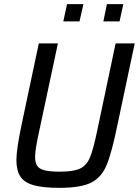

<svg xmlns="http://www.w3.org/2000/svg" viewBox="-20 -897 669 925"><path d="M59 -126Q59 -178 85 -301L167 -688H259L169 -266Q160 -226 154.5 -193Q149 -160 149 -141Q149 -112 160 -97Q171 -82 196.5 -76Q222 -70 268 -70Q335 -70 366 -85Q397 -100 413 -137.5Q429 -175 448 -266L537 -688H629L547 -301Q519 -163 494 -102.5Q469 -42 419 -17Q369 8 266 8Q188 8 143 -4.5Q98 -17 78.5 -46Q59 -75 59 -126ZM285 -794 303 -877H382L363 -794ZM478 -794 495 -877H574L556 -794Z"/></svg>

Font: Saira Semi Condensed
Style: Italic
Weight: 400
Width: 4
Italic angle: -12°
Designer: Hector Gatti with collaboration of the Omnibus-Type team
Foundry: Omnibus-Type
Version: Version 1.001; ttfautohint (v1.8)